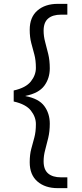

<svg xmlns="http://www.w3.org/2000/svg" viewBox="-20 -831 425 995"><path d="M279 144Q214 144 174 109.5Q134 75 134 10Q134 -30 142 -59.5Q150 -89 158 -118.5Q166 -148 166 -188Q166 -225 140 -258Q114 -291 51 -305V-362Q114 -376 140 -409Q166 -442 166 -479Q166 -519 158 -548.5Q150 -578 142 -608Q134 -638 134 -677Q134 -742 174 -776.5Q214 -811 279 -811H329V-755H296Q253 -755 229.5 -735Q206 -715 206 -672Q206 -643 214 -613.5Q222 -584 230 -551Q238 -518 238 -477Q238 -425 209.5 -386.5Q181 -348 112 -334V-333Q181 -320 209.5 -281.5Q238 -243 238 -190Q238 -150 230 -116.5Q222 -83 214 -53.5Q206 -24 206 5Q206 48 229.5 68Q253 88 296 88H329V144Z"/></svg>

Font: Host Grotesk Light
Style: Regular
Weight: 300
Designer: Doukan Karapınar
Foundry: Element Type
Version: Version 1.003